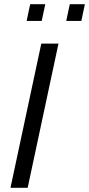

<svg xmlns="http://www.w3.org/2000/svg" viewBox="-20 -896 425 916"><path d="M30 0 177 -688H259L112 0ZM296 -796 313 -876H385L368 -796ZM107 -796 124 -876H196L179 -796Z"/></svg>

Font: Saira SemiCondensed
Style: Italic
Weight: 400
Width: 4
Italic angle: -12°
Designer: Hector Gatti with collaboration of the Omnibus-Type team
Foundry: Omnibus-Type
Version: Version 1.101